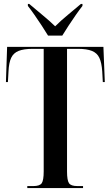

<svg xmlns="http://www.w3.org/2000/svg" viewBox="-20 -951 560 971"><path d="M118 0V-10H149Q181 -10 191 -24.5Q201 -39 201 -84V-704H146Q100 -704 74 -693.5Q48 -683 36.5 -658.5Q25 -634 23 -590L20 -536H10L16 -714H503L510 -536H500L497 -590Q494 -634 482.5 -658.5Q471 -683 445 -693.5Q419 -704 374 -704H319V-84Q319 -39 329 -24.5Q339 -10 371 -10H400V0ZM223 -771Q209 -794 191 -821.5Q173 -849 154.5 -875.5Q136 -902 121 -921V-931H128Q157 -906 193 -876.5Q229 -847 259 -818Q288 -847 324 -876.5Q360 -906 389 -931H397V-921Q382 -902 363.5 -875.5Q345 -849 327 -821.5Q309 -794 295 -771Z"/></svg>

Font: Noto Serif Display ExtraCondensed SemiBold
Style: Regular
Weight: 600
Width: 2
Designer: Monotype Design Team
Foundry: Monotype Imaging Inc.
Version: Version 2.009